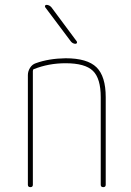

<svg xmlns="http://www.w3.org/2000/svg" viewBox="-20 -770 540 790"><path d="M94.7 -9.8V-460.9Q94.7 -476.6 103.5 -490.7Q112.3 -504.9 127 -509.8Q180.7 -529.3 250 -530.3Q338.9 -530.3 377 -493.2Q415 -456.1 415 -370.1V-9.8Q415 0 404.8 0Q394.5 0 394.5 -9.8V-370.1Q394.5 -447.3 362.3 -478.5Q330.1 -509.8 250 -509.8Q179.7 -509.8 119.1 -485.4Q115.2 -484.4 115.2 -477.5V-9.8Q115.2 0 105 0Q94.7 0 94.7 -9.8ZM271.5 -599.6 166 -740.2Q164.1 -743.2 165.5 -746.6Q167 -750 170.9 -750Q182.6 -750 191.4 -740.2L295.9 -599.6Q297.9 -596.7 296.4 -593.3Q294.9 -589.8 291 -589.8Q279.3 -589.8 271.5 -599.6Z"/></svg>

Font: Rounded Mgen+ 1mn thin
Style: Regular
Weight: 100
Designer: [Source Han Sans]
Ryoko NISHIZUKA  (kana & ideographs); Paul D. Hunt (Latin, Greek & Cyrillic); Wenlong ZHANG  (bopomofo
Version: Version 1.059.20150602